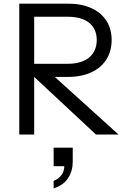

<svg xmlns="http://www.w3.org/2000/svg" viewBox="-20 -740 696 1056"><path d="M86 0V-720H352Q429 -720 483 -695Q537 -670 565.5 -625.5Q594 -581 594 -520Q594 -459 565.5 -413.5Q537 -368 483 -342.5Q429 -317 352 -317H146V-389H349Q429 -389 470.5 -424Q512 -459 512 -520Q512 -580 471 -614Q430 -648 349 -648H168V0ZM508 0 125 -357H237L632 0ZM275 296V255Q302 244 318 223Q334 202 334 169L363 174H275V72H380V151Q380 200 354.5 239.5Q329 279 275 296Z"/></svg>

Font: Instrument Sans
Style: Regular
Weight: 400
Designer: Rodrigo Fuenzalida
Foundry: fragTYPE
Version: Version 1.000;gftools[0.9.28]